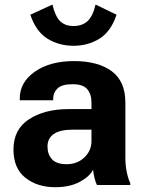

<svg xmlns="http://www.w3.org/2000/svg" viewBox="-20 -791 622 821"><path d="M294.2 -679.7Q331.5 -679.7 354.2 -700.6Q377 -721.4 388.7 -771.5L478.5 -728Q453.9 -655.3 404.7 -625.2Q355.5 -595.2 294.2 -595.2Q232.9 -595.2 183.6 -625.2Q134.3 -655.3 109.6 -728L204.3 -771.5Q215.8 -721.7 236.9 -700.7Q258.1 -679.7 294.2 -679.7ZM37.6 -151.6Q37.6 -238 104.1 -281.1Q170.7 -324.2 271.5 -324.5H371.1V-353.5Q371.1 -387.9 353.3 -409.4Q335.4 -430.9 290.3 -430.9Q245.1 -430.9 226.3 -413.2Q207.5 -395.5 207.5 -369.9V-362.3H64.5V-369.9Q64.5 -439.2 129 -484.5Q193.6 -529.8 296.1 -529.8Q399.2 -529.8 457.6 -486.6Q516.1 -443.4 516.1 -352.8V-115.5Q516.1 -84.2 521.9 -55.9Q527.6 -27.6 537.1 -7.8V0H394.5Q388.9 -11.2 384.3 -29.5Q379.6 -47.9 377.9 -65.2Q363.3 -36.1 320.9 -13.3Q278.6 9.5 215.6 9.5Q140.1 9.5 88.9 -30.6Q37.6 -70.8 37.6 -151.6ZM183.1 -164.6Q183.1 -130.6 202.6 -109.7Q222.2 -88.9 264.9 -88.9Q310.8 -88.9 340.9 -117.9Q371.1 -147 371.1 -187.5V-236.6H291.5Q236.3 -236.6 209.7 -217.9Q183.1 -199.2 183.1 -164.6Z"/></svg>

Font: RobotoFlex
Style: Regular
Weight: 400
Designer: Berlow after Robertson
Foundry: Google
Version: Version 2.136